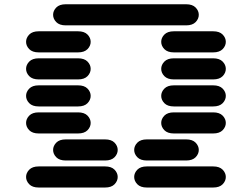

<svg xmlns="http://www.w3.org/2000/svg" viewBox="-20 -881 1064 888"><path d="M159.2 -13.7Q129.9 -13.7 115.2 -28.8Q100.6 -43.9 100.6 -62.5Q100.6 -81.1 115.2 -96.2Q129.9 -111.3 159.2 -111.3H465.8Q495.1 -111.3 509.8 -96.2Q524.4 -81.1 524.4 -62.5Q524.4 -43.9 509.8 -28.8Q495.1 -13.7 465.8 -13.7ZM659.2 -13.7Q629.9 -13.7 615.2 -28.8Q600.6 -43.9 600.6 -62.5Q600.6 -81.1 615.2 -96.2Q629.9 -111.3 659.2 -111.3H965.8Q995.1 -111.3 1009.8 -96.2Q1024.4 -81.1 1024.4 -62.5Q1024.4 -43.9 1009.8 -28.8Q995.1 -13.7 965.8 -13.7ZM284.2 -138.7Q254.9 -138.7 240.2 -153.8Q225.6 -168.9 225.6 -187.5Q225.6 -206.1 240.2 -221.2Q254.9 -236.3 284.2 -236.3H465.8Q495.1 -236.3 509.8 -221.2Q524.4 -206.1 524.4 -187.5Q524.4 -168.9 509.8 -153.8Q495.1 -138.7 465.8 -138.7ZM659.2 -138.7Q629.9 -138.7 615.2 -153.8Q600.6 -168.9 600.6 -187.5Q600.6 -206.1 615.2 -221.2Q629.9 -236.3 659.2 -236.3H840.8Q870.1 -236.3 884.8 -221.2Q899.4 -206.1 899.4 -187.5Q899.4 -168.9 884.8 -153.8Q870.1 -138.7 840.8 -138.7ZM159.2 -263.7Q129.9 -263.7 115.2 -278.8Q100.6 -293.9 100.6 -312.5Q100.6 -331.1 115.2 -346.2Q129.9 -361.3 159.2 -361.3H340.8Q370.1 -361.3 384.8 -346.2Q399.4 -331.1 399.4 -312.5Q399.4 -293.9 384.8 -278.8Q370.1 -263.7 340.8 -263.7ZM784.2 -263.7Q754.9 -263.7 740.2 -278.8Q725.6 -293.9 725.6 -312.5Q725.6 -331.1 740.2 -346.2Q754.9 -361.3 784.2 -361.3H965.8Q995.1 -361.3 1009.8 -346.2Q1024.4 -331.1 1024.4 -312.5Q1024.4 -293.9 1009.8 -278.8Q995.1 -263.7 965.8 -263.7ZM159.2 -388.7Q129.9 -388.7 115.2 -403.8Q100.6 -418.9 100.6 -437.5Q100.6 -456.1 115.2 -471.2Q129.9 -486.3 159.2 -486.3H340.8Q370.1 -486.3 384.8 -471.2Q399.4 -456.1 399.4 -437.5Q399.4 -418.9 384.8 -403.8Q370.1 -388.7 340.8 -388.7ZM784.2 -388.7Q754.9 -388.7 740.2 -403.8Q725.6 -418.9 725.6 -437.5Q725.6 -456.1 740.2 -471.2Q754.9 -486.3 784.2 -486.3H965.8Q995.1 -486.3 1009.8 -471.2Q1024.4 -456.1 1024.4 -437.5Q1024.4 -418.9 1009.8 -403.8Q995.1 -388.7 965.8 -388.7ZM159.2 -513.7Q129.9 -513.7 115.2 -528.8Q100.6 -543.9 100.6 -562.5Q100.6 -581.1 115.2 -596.2Q129.9 -611.3 159.2 -611.3H340.8Q370.1 -611.3 384.8 -596.2Q399.4 -581.1 399.4 -562.5Q399.4 -543.9 384.8 -528.8Q370.1 -513.7 340.8 -513.7ZM784.2 -513.7Q754.9 -513.7 740.2 -528.8Q725.6 -543.9 725.6 -562.5Q725.6 -581.1 740.2 -596.2Q754.9 -611.3 784.2 -611.3H965.8Q995.1 -611.3 1009.8 -596.2Q1024.4 -581.1 1024.4 -562.5Q1024.4 -543.9 1009.8 -528.8Q995.1 -513.7 965.8 -513.7ZM159.2 -638.7Q129.9 -638.7 115.2 -653.8Q100.6 -668.9 100.6 -687.5Q100.6 -706.1 115.2 -721.2Q129.9 -736.3 159.2 -736.3H340.8Q370.1 -736.3 384.8 -721.2Q399.4 -706.1 399.4 -687.5Q399.4 -668.9 384.8 -653.8Q370.1 -638.7 340.8 -638.7ZM784.2 -638.7Q754.9 -638.7 740.2 -653.8Q725.6 -668.9 725.6 -687.5Q725.6 -706.1 740.2 -721.2Q754.9 -736.3 784.2 -736.3H965.8Q995.1 -736.3 1009.8 -721.2Q1024.4 -706.1 1024.4 -687.5Q1024.4 -668.9 1009.8 -653.8Q995.1 -638.7 965.8 -638.7ZM284.2 -763.7Q254.9 -763.7 240.2 -778.8Q225.6 -793.9 225.6 -812.5Q225.6 -831.1 240.2 -846.2Q254.9 -861.3 284.2 -861.3H840.8Q870.1 -861.3 884.8 -846.2Q899.4 -831.1 899.4 -812.5Q899.4 -793.9 884.8 -778.8Q870.1 -763.7 840.8 -763.7Z"/></svg>

Font: Sixtyfour Normal
Style: Regular
Weight: 400
Monospace: yes
Designer: Jens Kutilek
Foundry: Jens Kutilek
Version: Version 2.000